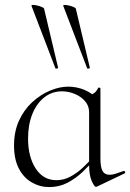

<svg xmlns="http://www.w3.org/2000/svg" viewBox="-20 -751 530 780"><path d="M180 9Q142 9 109 -10Q76 -29 56.5 -66.5Q37 -104 37 -160Q37 -217 57.5 -261.5Q78 -306 111.5 -336.5Q145 -367 183.5 -383Q222 -399 257 -399Q292 -399 324 -385.5Q356 -372 374 -349L342 -295Q342 -321 325.5 -340Q309 -359 283.5 -369.5Q258 -380 232 -380Q191 -380 160 -355.5Q129 -331 111.5 -288Q94 -245 94 -188Q94 -114 125 -66.5Q156 -19 209 -19Q239 -19 266 -33.5Q293 -48 316 -69.5Q339 -91 358 -113L366 -106Q344 -80 316.5 -53.5Q289 -27 255 -9Q221 9 180 9ZM370 8Q363 8 352.5 -16Q342 -40 342 -80V-361Q356 -368 364 -374Q372 -380 379 -394Q380 -396 384 -395Q388 -394 388 -392V-106Q388 -72 396.5 -56.5Q405 -41 425 -41Q436 -41 449 -45Q462 -49 481 -56Q486 -58 488 -53Q490 -48 485 -46L374 7Q372 8 370 8ZM334 -474Q335 -471 340.5 -472.5Q346 -474 345 -476L288 -716Q287 -719 279 -722.5Q271 -726 260.5 -728.5Q250 -731 243 -731Q236 -731 237 -727ZM205 -474Q206 -471 211.5 -472.5Q217 -474 216 -476L159 -716Q158 -719 150 -722.5Q142 -726 131.5 -728.5Q121 -731 114 -731Q107 -731 108 -727Z"/></svg>

Font: Cormorant Infant Light
Style: Regular
Weight: 300
Designer: Christian Thalmann (Catharsis Fonts)
Foundry: Catharsis Fonts
Version: Version 4.001